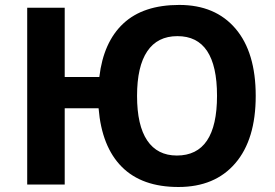

<svg xmlns="http://www.w3.org/2000/svg" viewBox="-20 -745 1110 775"><path d="M693.8 -117.2Q856 -117.2 856 -358.4Q856 -599.6 695.8 -599.1Q615.7 -599.1 574.5 -538.1Q533.2 -477.1 533.2 -357.9Q533.2 -238.8 574.2 -178Q615.2 -117.2 693.8 -117.2ZM377.9 -308.1H241.2V0H89.8V-713.9H241.2V-434.1H380.9Q397.5 -575.2 477.8 -650.1Q558.1 -725.1 703.6 -725.1Q849.1 -725.1 930.7 -629.4Q1012.2 -533.7 1012.2 -357.9Q1012.2 -182.1 929.9 -86.2Q847.7 9.8 700.2 9.8Q552.7 9.8 471.7 -71.5Q390.6 -152.8 377.9 -308.1Z"/></svg>

Font: OpenSans-Bold
Style: Bold
Weight: 700
Foundry: Ascender Corporation
Version: Version 1.10